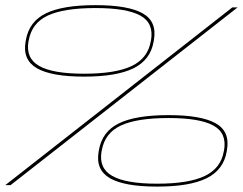

<svg xmlns="http://www.w3.org/2000/svg" viewBox="-37 -702 921 728"><path d="M559 5.5Q435 5.5 380 -26.2Q325 -58 337 -127L338 -133Q350.5 -203.5 414.2 -234.5Q478 -265.5 602 -265.5Q725.5 -265.5 780.8 -234.5Q836 -203.5 823.5 -133L822.5 -127Q810.5 -58 746.5 -26.2Q682.5 5.5 559 5.5ZM282 -411.5Q158 -411.5 103 -443.2Q48 -475 60 -544L61 -550Q73.5 -620.5 137.2 -651.5Q201 -682.5 325 -682.5Q448.5 -682.5 503.8 -651.5Q559 -620.5 546.5 -550L545.5 -544Q533.5 -475 469.5 -443.2Q405.5 -411.5 282 -411.5ZM281.5 -422.5Q401.5 -422.5 462.5 -451.8Q523.5 -481 534.5 -545L535.5 -549Q547 -614.5 495 -643Q443 -671.5 325.5 -671.5Q205 -671.5 144.2 -643Q83.5 -614.5 72 -549L71 -545Q60 -481 111.8 -451.8Q163.5 -422.5 281.5 -422.5ZM558.5 -5.5Q678.5 -5.5 739.5 -34.8Q800.5 -64 811.5 -128L812.5 -132Q824 -197.5 772 -226Q720 -254.5 602.5 -254.5Q482 -254.5 421.2 -226Q360.5 -197.5 349 -132L348 -128Q337 -64 388.8 -34.8Q440.5 -5.5 558.5 -5.5ZM-17 0 844 -674H864L3 0Z"/></svg>

Font: Anybody UltraExpanded Thin
Style: Italic
Weight: 100
Width: 9
Italic angle: -10°
Designer: Tyler Finck
Foundry: Etcetera Type Company
Version: Version 1.010; ttfautohint (v1.8.3) -l 8 -r 50 -G 200 -x 14 